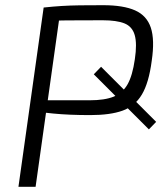

<svg xmlns="http://www.w3.org/2000/svg" viewBox="-20 -719 621 739"><path d="M377 -699Q455 -699 500 -679Q545 -659 560.5 -612.5Q576 -566 564 -485Q553 -400 526 -355Q499 -310 451.5 -293Q404 -276 327 -276Q288 -276 251.5 -277.5Q215 -279 185 -282Q155 -285 134 -287.5Q113 -290 104 -292L109 -333Q161 -333 216.5 -333Q272 -333 325 -333Q383 -333 417.5 -347Q452 -361 471 -394.5Q490 -428 499 -491Q508 -551 498.5 -584Q489 -617 459 -629Q429 -641 375 -641Q295 -641 236.5 -640.5Q178 -640 157 -638L148 -690Q185 -694 217.5 -696Q250 -698 287 -698.5Q324 -699 377 -699ZM214 -690 117 0H51L148 -690ZM341 -433 369 -462 581 -250 553 -221Z"/></svg>

Font: Exo 2 Light
Style: Italic
Weight: 300
Italic angle: -8°
Designer: Natanael Gama
Foundry: Natanael Gama
Version: Version 2.010